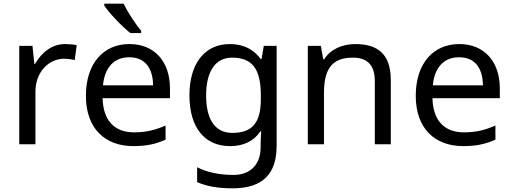

<svg xmlns="http://www.w3.org/2000/svg" viewBox="-20 -786 2794 1046"><path d="M335 -546C260 -546 205 -497 171 -438H167L157 -536H85V0H173V-286C173 -394 246 -466 329 -466C347 -466 370 -463 387 -459L398 -540C380 -544 355 -546 335 -546Z M653 -766H548V-756C571 -719 644 -642 690 -606H749V-618C718 -655 675 -721 653 -766ZM685 -546C543 -546 448 -440 448 -264C448 -85 553 10 706 10C779 10 827 -1 882 -25V-102C826 -78 778 -65 710 -65C603 -65 542 -130 539 -251H906V-304C906 -450 822 -546 685 -546ZM684 -474C773 -474 813 -412 814 -321H541C550 -417 600 -474 684 -474Z M1232 -546C1094 -546 1012 -438 1012 -267C1012 -92 1094 10 1233 10C1306 10 1362 -16 1399 -71H1403C1402 -59 1400 -21 1400 -5V16C1400 110 1344 167 1252 167C1175 167 1105 152 1054 125V206C1105 229 1169 240 1247 240C1411 240 1487 162 1487 9V-536H1417L1405 -465H1400C1360 -520 1302 -546 1232 -546ZM1244 -472C1352 -472 1401 -413 1401 -267V-246C1401 -117 1354 -62 1246 -62C1152 -62 1103 -134 1103 -266C1103 -398 1154 -472 1244 -472Z M1915 -546C1847 -546 1781 -519 1746 -463H1741L1728 -536H1657V0H1745V-278C1745 -403 1783 -472 1902 -472C1984 -472 2022 -429 2022 -343V0H2109V-349C2109 -487 2043 -546 1915 -546Z M2482 -546C2340 -546 2245 -440 2245 -264C2245 -85 2350 10 2503 10C2576 10 2624 -1 2679 -25V-102C2623 -78 2575 -65 2507 -65C2400 -65 2339 -130 2336 -251H2703V-304C2703 -450 2619 -546 2482 -546ZM2481 -474C2570 -474 2610 -412 2611 -321H2338C2347 -417 2397 -474 2481 -474Z"/></svg>

Font: Noto Sans Cypriot
Style: Regular
Weight: 400
Designer: Monotype Design Team
Foundry: Monotype Imaging Inc.
Version: Version 2.002